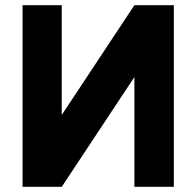

<svg xmlns="http://www.w3.org/2000/svg" viewBox="-20 -720 756 740"><path d="M650 -700V0H498V-423L218 0H67V-700H218V-277L498 -700Z"/></svg>

Font: Unageo
Style: ExtraBold
Weight: 800
Designer: Richard Sepsi
Foundry: Richard Sepsi
Version: Version 2.000